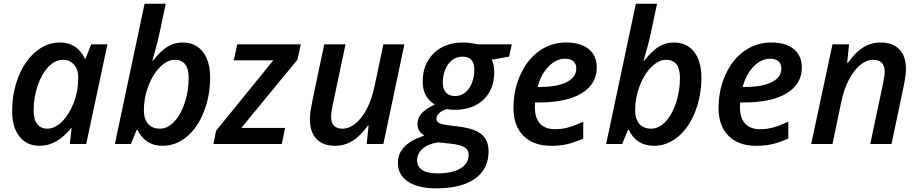

<svg xmlns="http://www.w3.org/2000/svg" viewBox="-20 -780 4981 1040"><path d="M194.8 9.8Q126 9.8 85.9 -39.8Q45.9 -89.4 45.9 -179.2Q45.9 -277.8 79.8 -363.8Q113.8 -449.7 173.3 -499.8Q232.9 -549.8 304.2 -549.8Q351.6 -549.8 385.7 -527.6Q419.9 -505.4 439 -462.9H443.8L474.1 -540H562L446.8 0H357.9L368.2 -85.9H365.2Q288.1 9.8 194.8 9.8ZM236.8 -83Q276.9 -83 315.4 -120.8Q354 -158.7 378.9 -222.2Q403.8 -285.6 403.8 -360.8Q403.8 -403.8 380.9 -429.9Q357.9 -456.1 320.8 -456.1Q279.3 -456.1 242.7 -418.5Q206.1 -380.9 184.1 -316.2Q162.1 -251.5 162.1 -182.1Q162.1 -132.3 181.9 -107.7Q201.7 -83 236.8 -83Z M861.3 9.8Q813.5 9.8 779.1 -12.2Q744.6 -34.2 725.1 -76.2H720.2L689 0H602.1L763.2 -759.8H877.9L843.3 -597.2Q836.9 -566.4 824.7 -520.8Q812.5 -475.1 805.2 -452.1H809.1Q853 -507.3 889.6 -528.6Q926.3 -549.8 968.3 -549.8Q1039.1 -549.8 1078.6 -499.3Q1118.2 -448.7 1118.2 -359.9Q1118.2 -261.2 1084.2 -174.6Q1050.3 -87.9 991.2 -39.1Q932.1 9.8 861.3 9.8ZM926.3 -456.1Q886.7 -456.1 847.2 -417Q807.6 -377.9 783.4 -314.2Q759.3 -250.5 759.3 -182.1Q759.3 -135.3 782 -109.1Q804.7 -83 846.2 -83Q887.7 -83 923.8 -121.3Q960 -159.7 981 -223.9Q1002 -288.1 1002 -357.9Q1002 -456.1 926.3 -456.1Z M1506.3 0H1136.2L1150.4 -71.8L1460.4 -453.1H1246.1L1265.1 -540H1609.4L1591.3 -457L1287.1 -86.9H1524.4Z M1851.6 -540 1788.6 -242.2Q1773.4 -173.3 1773.4 -147.9Q1773.4 -83 1835.4 -83Q1870.6 -83 1905.3 -110.8Q1939.9 -138.7 1966.8 -190.2Q1993.7 -241.7 2008.3 -311L2056.6 -540H2170.4L2056.6 0H1966.3L1976.6 -100.1H1972.7Q1932.6 -43.5 1889.2 -16.8Q1845.7 9.8 1795.4 9.8Q1730 9.8 1694.3 -27.3Q1658.7 -64.5 1658.7 -133.8Q1658.7 -164.6 1664.6 -194.6Q1670.4 -224.6 1676.3 -254.9L1736.3 -540Z M2752.4 -540 2737.3 -473.1 2643.6 -457Q2657.2 -428.7 2657.2 -390.1Q2657.2 -295.9 2599.1 -240.5Q2541 -185.1 2443.4 -185.1Q2418 -185.1 2398.4 -189Q2344.2 -169.4 2344.2 -138.2Q2344.2 -119.6 2359.6 -112.8Q2375 -106 2404.3 -102.1L2466.3 -94.2Q2552.2 -83.5 2589.4 -51.5Q2626.5 -19.5 2626.5 40Q2626.5 135.7 2552.7 188Q2479 240.2 2343.3 240.2Q2244.1 240.2 2189.7 203.6Q2135.3 167 2135.3 103Q2135.3 52.7 2169.2 16.1Q2203.1 -20.5 2278.3 -45.9Q2241.2 -67.9 2241.2 -107.9Q2241.2 -141.6 2263.9 -166.3Q2286.6 -190.9 2335.4 -213.9Q2269.5 -253.4 2269.5 -336.9Q2269.5 -432.6 2329.3 -491.2Q2389.2 -549.8 2487.3 -549.8Q2526.4 -549.8 2565.4 -540ZM2352.5 -8.8Q2297.9 0 2268.6 25.9Q2239.3 51.8 2239.3 89.8Q2239.3 121.6 2266.4 140.4Q2293.5 159.2 2349.1 159.2Q2428.7 159.2 2473.6 132.8Q2518.6 106.4 2518.6 57.1Q2518.6 32.2 2496.6 18.1Q2474.6 3.9 2419.4 -2ZM2484.4 -473.1Q2452.6 -473.1 2428.7 -454.3Q2404.8 -435.5 2391.6 -403.1Q2378.4 -370.6 2378.4 -332Q2378.4 -297.4 2395.8 -278.6Q2413.1 -259.8 2445.3 -259.8Q2477.1 -259.8 2500.2 -278.8Q2523.4 -297.9 2536.4 -331.1Q2549.3 -364.3 2549.3 -403.8Q2549.3 -473.1 2484.4 -473.1Z M3039.6 -461.9Q2992.7 -461.9 2951.4 -419.9Q2910.2 -377.9 2892.1 -309.1H2906.2Q2998 -309.1 3049.8 -335.2Q3101.6 -361.3 3101.6 -409.2Q3101.6 -434.1 3085.9 -448Q3070.3 -461.9 3039.6 -461.9ZM2965.3 9.8Q2869.1 9.8 2815.2 -44.4Q2761.2 -98.6 2761.2 -195.8Q2761.2 -292.5 2799.1 -375.7Q2836.9 -459 2901.6 -504.4Q2966.3 -549.8 3046.4 -549.8Q3125 -549.8 3168.7 -514.4Q3212.4 -479 3212.4 -414.1Q3212.4 -325.2 3131.1 -275.1Q3049.8 -225.1 2899.4 -225.1H2878.4L2877.4 -210V-195.8Q2877.4 -141.6 2905 -110.8Q2932.6 -80.1 2987.3 -80.1Q3022.5 -80.1 3057.1 -89.4Q3091.8 -98.6 3139.2 -121.1V-29.8Q3092.3 -8.3 3053 0.7Q3013.7 9.8 2965.3 9.8Z M3522.5 9.8Q3474.6 9.8 3440.2 -12.2Q3405.8 -34.2 3386.2 -76.2H3381.3L3350.1 0H3263.2L3424.3 -759.8H3539.1L3504.4 -597.2Q3498 -566.4 3485.8 -520.8Q3473.6 -475.1 3466.3 -452.1H3470.2Q3514.2 -507.3 3550.8 -528.6Q3587.4 -549.8 3629.4 -549.8Q3700.2 -549.8 3739.7 -499.3Q3779.3 -448.7 3779.3 -359.9Q3779.3 -261.2 3745.4 -174.6Q3711.4 -87.9 3652.3 -39.1Q3593.3 9.8 3522.5 9.8ZM3587.4 -456.1Q3547.9 -456.1 3508.3 -417Q3468.8 -377.9 3444.6 -314.2Q3420.4 -250.5 3420.4 -182.1Q3420.4 -135.3 3443.1 -109.1Q3465.8 -83 3507.3 -83Q3548.8 -83 3585 -121.3Q3621.1 -159.7 3642.1 -223.9Q3663.1 -288.1 3663.1 -357.9Q3663.1 -456.1 3587.4 -456.1Z M4150.4 -461.9Q4103.5 -461.9 4062.3 -419.9Q4021 -377.9 4002.9 -309.1H4017.1Q4108.9 -309.1 4160.6 -335.2Q4212.4 -361.3 4212.4 -409.2Q4212.4 -434.1 4196.8 -448Q4181.2 -461.9 4150.4 -461.9ZM4076.2 9.8Q3980 9.8 3926 -44.4Q3872.1 -98.6 3872.1 -195.8Q3872.1 -292.5 3909.9 -375.7Q3947.8 -459 4012.5 -504.4Q4077.1 -549.8 4157.2 -549.8Q4235.8 -549.8 4279.5 -514.4Q4323.2 -479 4323.2 -414.1Q4323.2 -325.2 4241.9 -275.1Q4160.6 -225.1 4010.3 -225.1H3989.3L3988.3 -210V-195.8Q3988.3 -141.6 4015.9 -110.8Q4043.5 -80.1 4098.1 -80.1Q4133.3 -80.1 4168 -89.4Q4202.6 -98.6 4250 -121.1V-29.8Q4203.1 -8.3 4163.8 0.7Q4124.5 9.8 4076.2 9.8Z M4693.8 0 4763.2 -328.1Q4772 -372.1 4772 -392.1Q4772 -456.1 4709 -456.1Q4673.8 -456.1 4639.6 -428.2Q4605.5 -400.4 4578.1 -347.9Q4550.8 -295.4 4537.1 -229L4489.3 0H4374L4489.3 -540H4579.1L4568.8 -439.9H4573.2Q4613.8 -497.6 4656.7 -523.7Q4699.7 -549.8 4750 -549.8Q4815.4 -549.8 4851.3 -512.7Q4887.2 -475.6 4887.2 -407.2Q4887.2 -373.5 4876 -318.8L4809.1 0Z"/></svg>

Font: TypoPRO Open Sans
Style: Italic
Weight: 600
Italic angle: -12°
Foundry: Ascender Corporation
Version: Version 1.10